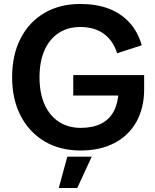

<svg xmlns="http://www.w3.org/2000/svg" viewBox="-20 -741 782 967"><path d="M386 17Q282 17 204.5 -29Q127 -75 84 -158Q41 -241 41 -352Q41 -464 83.5 -547Q126 -630 203.5 -675.5Q281 -721 384 -721Q466 -721 527.5 -697.5Q589 -674 631.5 -628Q674 -582 694 -513L570 -473Q549 -538 502 -571.5Q455 -605 385 -605Q321 -605 275 -574.5Q229 -544 204 -487.5Q179 -431 179 -352Q179 -273 204 -216Q229 -159 276 -128Q323 -97 387 -97Q448 -97 490 -118.5Q532 -140 553.5 -181.5Q575 -223 577 -282L616 -260H349V-363H706V-292Q706 -197 667 -127.5Q628 -58 556 -20.5Q484 17 386 17ZM276 206 319 48H442L369 206Z"/></svg>

Font: TikTok Sans 24pt SemiBold
Style: Regular
Weight: 600
Version: Version 4.000